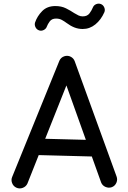

<svg xmlns="http://www.w3.org/2000/svg" viewBox="-20 -1000 712 1070"><path d="M71.3 45.9Q54.2 38.1 47.4 20Q40.5 2 48.3 -15.1L311 -661.6Q319.3 -680.2 338.6 -686.5Q357.9 -692.9 375.5 -683.1Q390.1 -674.8 396 -659.7L629.4 -17.1Q636.2 0.5 628.7 18.3Q621.1 36.1 603.5 43Q585.9 49.3 568.1 41.7Q550.3 34.2 543.5 16.6L491.7 -127.9L195.8 -135.7L132.8 22.9Q125 40 106.7 46.9Q88.4 53.7 71.3 45.9ZM350.1 -523.9 231.9 -226.6 458.5 -220.7ZM198.2 -830.6Q184.6 -835 178 -848.1Q171.4 -861.3 175.3 -874.5Q187.5 -910.2 215.1 -938.2Q242.7 -966.3 288.6 -966.3Q322.3 -966.3 347.7 -953.6Q373 -940.9 394 -926.8Q406.7 -918.9 417.7 -913.8Q428.7 -908.7 440.9 -908.7Q466.3 -908.7 478.8 -925.5Q491.2 -942.4 497.6 -958.5Q502.9 -971.7 516.6 -977.1Q530.3 -982.4 543 -977.1Q555.7 -971.7 561.3 -958Q566.9 -944.3 561.5 -931.6Q543 -889.6 511.5 -864Q480 -838.4 440.9 -838.4Q417 -838.4 395 -846.9Q373 -855.5 351.6 -871.6Q337.9 -881.8 324.2 -889.2Q310.5 -896.5 292.5 -896.5Q268.6 -896.5 257.1 -880.6Q245.6 -864.7 241.7 -853.5Q237.3 -839.8 224.1 -833Q210.9 -826.2 198.2 -830.6Z"/></svg>

Font: Mikhak Medium
Style: Regular
Weight: 500
Designer: Amin Abedi
Version: Version 3.3